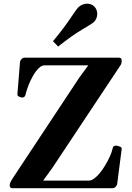

<svg xmlns="http://www.w3.org/2000/svg" viewBox="-20 -999 703 1019"><path d="M46.9 0Q37.6 0 34.7 -4.6Q31.7 -9.3 31.7 -13.7V-18.1Q31.7 -22.9 35.4 -31.7Q39.1 -40.5 52.2 -60.1L401.4 -587.9L460.9 -668.9L474.1 -652.3H216.8Q200.7 -652.3 184.8 -636.5Q168.9 -620.6 155 -596.2Q141.1 -571.8 130.9 -545.4Q120.6 -519 115.7 -497.6Q112.3 -481.4 97.7 -481.4Q92.3 -481.4 82.3 -485.6Q72.3 -489.7 72.3 -498L86.4 -672.9Q95.2 -692.4 109.4 -692.9H610.4Q615.7 -692.9 620.6 -690.2Q625.5 -687.5 625.5 -680.7V-670.9Q625.5 -662.6 620.6 -654.3L258.8 -109.4L194.3 -20L180.2 -40.5H451.7Q464.8 -40.5 480 -51.5Q495.1 -62.5 510 -80.8Q524.9 -99.1 538.3 -121.6Q551.8 -144 562.3 -167Q572.8 -189.9 577.6 -210Q579.6 -226.1 595.7 -226.1Q601.1 -226.1 613.8 -221.9Q626.5 -217.8 626 -209.5L601.6 -20Q592.8 -0.5 578.6 0ZM288.6 -752 261.2 -780.3Q318.8 -849.6 352.5 -900.4Q386.2 -951.2 397.5 -961.9Q405.3 -969.2 417.5 -974.4Q429.7 -979.5 442.9 -979.5Q465.8 -979.5 481.4 -963.4Q489.3 -955.1 492.7 -945.3Q496.1 -935.5 496.1 -924.8Q496.1 -912.6 491.5 -901.6Q486.8 -890.6 479.5 -883.3Q468.3 -872.6 415.8 -842Q363.3 -811.5 288.6 -752Z"/></svg>

Font: Gelasio SemiBold
Style: Regular
Weight: 600
Designer: Eben Sorkin
Foundry: Eben Sorkin
Version: Version 1.008